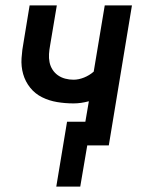

<svg xmlns="http://www.w3.org/2000/svg" viewBox="-20 -540 540 713"><path d="M278 153H189L229 -88H297L310 -164Q295 -160 281 -158Q267 -156 253 -156Q222 -156 192 -161Q162 -166 136 -179Q110 -192 92 -214.5Q74 -237 66 -265Q58 -293 60 -324Q62 -355 68 -386L90 -520H191L166 -371Q163 -355 162 -339.5Q161 -324 164 -309Q167 -294 175 -281.5Q183 -269 195 -260.5Q207 -252 222 -248Q237 -244 253 -244Q272 -244 292 -252Q312 -260 328 -274L369 -520H470L384 0H304Z"/></svg>

Font: Iosevka Term Curly SmBd Obl
Style: Regular
Weight: 600
Italic angle: -9°
Designer: Belleve Invis
Foundry: Belleve Invis
Version: Version 32.3.0